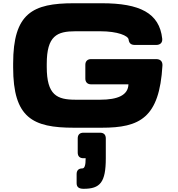

<svg xmlns="http://www.w3.org/2000/svg" viewBox="-20 -786 1118 1205"><path d="M443.4 15.6H619.1C857.4 15.6 980.5 -45.9 999.5 -374.5C1001 -400.9 985.8 -415 960.4 -415H550.8C529.3 -415 515.6 -401.4 515.6 -379.9V-292C515.6 -270.5 529.3 -256.8 550.8 -256.8H786.1C784.2 -189 719.7 -160.2 608.9 -160.2H453.6C337.9 -160.2 273.4 -189 273.4 -365.7V-384.8C273.4 -561.5 337.9 -589.8 453.6 -589.8H608.9C719.7 -589.8 784.2 -561.5 787.1 -538.1C790 -514.2 802.2 -503.9 827.1 -503.9H960C985.4 -503.9 1001 -518.1 998 -543.9C980.5 -704.1 857.4 -765.6 619.1 -765.6H443.4C185.5 -765.6 62.5 -704.1 62.5 -386.7V-363.3C62.5 -45.9 185.5 15.6 443.4 15.6ZM504.9 398.9C608.4 398.9 644 358.9 644 207V82.5C644 59.6 631.3 46.9 608.4 46.9H503.4C480.5 46.9 467.8 59.6 467.8 82.5V171.4C467.8 194.8 480.5 207 503.4 207H517.6C517.6 253.4 510.3 271 496.6 271C473.1 271 460.9 283.7 460.9 306.6V363.3C460.9 386.7 473.1 398.9 504.9 398.9Z"/></svg>

Font: Gyrotrope Black
Style: Regular
Weight: 900
Designer: David Moles
Version: Version 1.003;Glyphs 3.3.1 (3343)